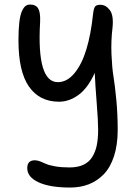

<svg xmlns="http://www.w3.org/2000/svg" viewBox="-20 -572 615 853"><path d="M292 261.2Q201.7 261.2 151.4 238Q101.1 214.8 101.1 174.8Q101.1 140.1 134.8 140.1Q145.5 140.1 158.4 145Q171.4 149.9 184.3 156Q197.3 162.1 224.9 167Q252.4 171.9 289.1 171.9Q325.2 171.9 350.3 160.2Q375.5 148.4 389.6 125.7Q403.8 103 409.9 73.7Q416 44.4 416 4.9Q416 -34.7 409.7 -113.5Q403.3 -192.4 400.9 -248Q370.1 -180.2 328.6 -150.1Q287.1 -120.1 242.2 -120.1Q155.8 -120.1 108.9 -187Q62 -253.9 62 -393.1Q62 -440.9 65.9 -473.4Q69.8 -505.9 77.4 -522.5Q85 -539.1 93.5 -545.4Q102.1 -551.8 113.8 -551.8Q139.2 -551.8 149.7 -534.2Q160.2 -516.6 158.2 -474.1Q142.6 -207 236.8 -207Q277.8 -207 310.8 -246.8Q343.8 -286.6 363.8 -353Q383.8 -419.4 393.1 -506.8Q396 -534.2 402.1 -542.5Q408.2 -550.8 425.8 -550.8Q450.2 -550.8 467.8 -527.3Q485.4 -503.9 480 -450.2Q472.7 -390.1 475.3 -329.6Q478 -269 484.1 -232.4Q490.2 -195.8 496.6 -130.4Q502.9 -64.9 502.9 4.9Q502.9 71.3 486.6 121.6Q470.2 171.9 441.2 201.9Q412.1 231.9 374.8 246.6Q337.4 261.2 292 261.2Z"/></svg>

Font: Shantell Sans Irregular
Style: Regular
Weight: 400
Designer: Stephen Nixon, Anya Danilova, Shantell Martin
Foundry: Arrow Type
Version: Version 1.006;[9816181b4]